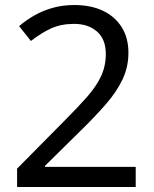

<svg xmlns="http://www.w3.org/2000/svg" viewBox="-20 -744 612 764"><path d="M520 0H48V-73L235 -262Q289 -316 326 -358Q363 -400 382 -440.5Q401 -481 401 -529Q401 -588 366 -618.5Q331 -649 275 -649Q223 -649 183.5 -631Q144 -613 103 -581L56 -640Q84 -664 117.5 -683Q151 -702 190.5 -713Q230 -724 275 -724Q342 -724 390 -701Q438 -678 464.5 -635.5Q491 -593 491 -534Q491 -478 468 -429Q445 -380 404 -332.5Q363 -285 308 -231L159 -84V-80H520Z"/></svg>

Font: hex115
Style: Regular
Weight: 400
Designer: Monotype Design Team
Foundry: Monotype Imaging Inc.
Version: Version 2.013